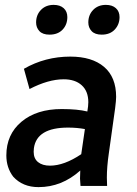

<svg xmlns="http://www.w3.org/2000/svg" viewBox="-20 -762 560 787"><path d="M138 5Q233 5 309 -63L308 -30L310 0H419L418 -34Q418 -78 426 -133L452 -319Q456 -351 456 -365Q456 -446 406.5 -488Q357 -530 268 -530Q165 -530 78 -480L101 -397Q178 -437 241 -437Q288 -437 315 -412.5Q342 -388 342 -343Q342 -328 338 -305Q298 -315 233 -315Q130 -315 68 -263Q6 -211 6 -125Q6 -75 34 -38Q73 5 138 5ZM185 -83Q154 -83 136 -97.5Q118 -112 118 -140L119 -155Q131 -239 259 -239Q295 -239 328 -233L313 -130Q243 -83 185 -83ZM183 -620Q217 -620 236.5 -640.5Q256 -661 256 -692Q256 -715 241 -728.5Q226 -742 200 -742Q168 -742 148 -721.5Q128 -701 128 -670Q128 -649 141.5 -634.5Q155 -620 183 -620ZM397 -620Q431 -620 450.5 -641Q470 -662 470 -692Q470 -715 455 -728.5Q440 -742 414 -742Q382 -742 362 -721.5Q342 -701 342 -670Q342 -649 355.5 -634.5Q369 -620 397 -620Z"/></svg>

Font: Brisa Sans Medium
Style: Italic
Weight: 600
Italic angle: -8°
Designer: Dalton Maag Ltd
Foundry: Dalton Maag Ltd
Version: Version 1.101;July 10, 2019;FontCreator 11.5.0.2425 64-bit